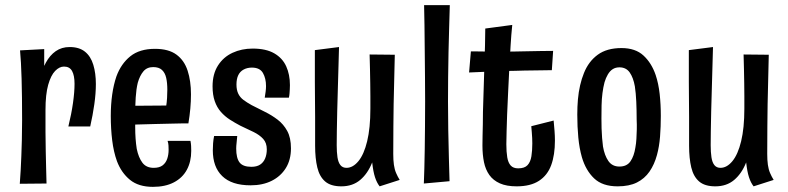

<svg xmlns="http://www.w3.org/2000/svg" viewBox="-20 -715 3064 747"><path d="M246 -223Q258 -272 264 -314.5Q270 -357 270 -389Q270 -421 260.5 -438.5Q251 -456 229 -456Q211 -456 194.5 -439Q178 -422 167.5 -385Q157 -348 157 -287L115 -245Q115 -286 119.5 -328Q124 -370 133.5 -406.5Q143 -443 158.5 -471.5Q174 -500 197 -516Q220 -532 251 -532Q288 -532 310.5 -514Q333 -496 343 -463Q353 -430 353 -388Q353 -352 347 -309.5Q341 -267 331 -223ZM57 0Q59 -28 60.5 -53.5Q62 -79 63 -107.5Q64 -136 65 -169.5Q66 -203 66 -247Q66 -294 65.5 -334.5Q65 -375 64 -409Q63 -443 61.5 -470.5Q60 -498 58 -519L152 -524Q152 -498 152 -464Q152 -430 153 -386.5Q154 -343 157 -287Q157 -242 157 -201.5Q157 -161 158 -126Q159 -91 159.5 -59.5Q160 -28 161 -1Z M575 12Q519 12 485.5 -15.5Q452 -43 435 -88Q422 -124 416.5 -169Q411 -214 411 -264Q411 -308 416.5 -347Q422 -386 433 -418Q451 -467 487 -496Q523 -525 583 -525Q636 -525 666.5 -502.5Q697 -480 710 -440Q723 -400 723 -348Q723 -321 720.5 -293Q718 -265 713 -235L626 -298Q629 -317 630 -334Q631 -351 631 -366Q631 -393 626.5 -412.5Q622 -432 610 -443Q598 -454 576 -454Q552 -454 538 -437.5Q524 -421 516 -393Q510 -368 508 -336Q506 -304 506 -270Q506 -245 506 -221Q506 -197 507.5 -176Q509 -155 512 -136Q519 -102 534 -82Q549 -62 578 -62Q600 -62 612.5 -71.5Q625 -81 630.5 -97Q636 -113 636 -132Q636 -140 635.5 -149Q635 -158 632 -167H721Q723 -157 723.5 -147.5Q724 -138 724 -128Q724 -86 707 -54.5Q690 -23 656.5 -5.5Q623 12 575 12ZM442 -227 440 -303 701 -305 713 -235Q713 -235 695 -235Q677 -235 648 -234Q619 -233 583 -232.5Q547 -232 510 -230.5Q473 -229 442 -227Z M955 6Q918 6 890.5 -3Q863 -12 844.5 -30Q826 -48 817 -73Q808 -98 808 -130Q808 -143 809 -157Q810 -171 813 -186H903Q902 -172 900.5 -159.5Q899 -147 899 -137Q899 -100 912 -83Q925 -66 958 -66Q979 -66 992 -74.5Q1005 -83 1011.5 -98.5Q1018 -114 1018 -134Q1018 -159 1004 -174.5Q990 -190 966.5 -201.5Q943 -213 915 -226Q894 -237 874.5 -249.5Q855 -262 839.5 -279.5Q824 -297 815.5 -321.5Q807 -346 807 -379Q807 -427 828 -460Q849 -493 884.5 -509.5Q920 -526 963 -526Q1015 -526 1047 -507.5Q1079 -489 1093.5 -457Q1108 -425 1108 -384Q1108 -376 1107.5 -368Q1107 -360 1106.5 -352Q1106 -344 1104 -335H1010Q1012 -347 1013.5 -358.5Q1015 -370 1015 -380Q1015 -410 1003 -431Q991 -452 960 -452Q942 -452 928 -444.5Q914 -437 907 -422.5Q900 -408 900 -386Q900 -365 907 -350.5Q914 -336 927.5 -326Q941 -316 959 -306Q984 -293 1010.5 -280Q1037 -267 1060 -249.5Q1083 -232 1097.5 -205.5Q1112 -179 1112 -138Q1112 -93 1092 -61Q1072 -29 1037 -11.5Q1002 6 955 6Z M1308 10Q1267 10 1245 -9Q1223 -28 1214.5 -63.5Q1206 -99 1206 -148Q1206 -170 1206 -198.5Q1206 -227 1206 -259.5Q1206 -292 1205.5 -326.5Q1205 -361 1205 -395.5Q1205 -430 1205 -461.5Q1205 -493 1205 -520L1299 -532Q1298 -502 1297 -460Q1296 -418 1294.5 -372Q1293 -326 1292 -282.5Q1291 -239 1290.5 -204Q1290 -169 1290 -150Q1290 -123 1293 -103Q1296 -83 1304.5 -72.5Q1313 -62 1328 -62Q1353 -62 1374.5 -88Q1396 -114 1408.5 -165.5Q1421 -217 1421 -292Q1421 -316 1421 -340.5Q1421 -365 1420.5 -391Q1420 -417 1419.5 -445Q1419 -473 1418 -503L1516 -502Q1515 -440 1513.5 -395Q1512 -350 1511.5 -309.5Q1511 -269 1510.5 -223.5Q1510 -178 1510 -116Q1510 -92 1512.5 -74Q1515 -56 1521 -42Q1527 -28 1535 -15L1457 10Q1446 -4 1439 -25.5Q1432 -47 1428 -83Q1411 -40 1381.5 -15Q1352 10 1308 10Z M1629 -1Q1630 -27 1631 -60.5Q1632 -94 1632.5 -134Q1633 -174 1633.5 -221Q1634 -268 1634 -321Q1634 -364 1633.5 -415.5Q1633 -467 1632.5 -519Q1632 -571 1631.5 -616.5Q1631 -662 1630 -695H1730Q1729 -655 1727.5 -608Q1726 -561 1725 -511.5Q1724 -462 1723.5 -413Q1723 -364 1723 -320Q1723 -268 1724 -209.5Q1725 -151 1726.5 -98.5Q1728 -46 1729 -10Z M1990 10Q1951 10 1925 -1.5Q1899 -13 1884 -34Q1869 -55 1863 -84Q1857 -113 1857 -149Q1857 -167 1857.5 -187.5Q1858 -208 1858.5 -231.5Q1859 -255 1859 -280Q1860 -312 1861 -344.5Q1862 -377 1863 -409Q1864 -441 1865 -473.5Q1866 -506 1867 -539Q1868 -572 1868 -604L1973 -618Q1969 -580 1966.5 -537Q1964 -494 1961.5 -448.5Q1959 -403 1957 -357.5Q1955 -312 1953 -269Q1952 -234 1951 -204.5Q1950 -175 1950 -154Q1950 -124 1953.5 -103Q1957 -82 1967 -71Q1977 -60 1996 -60Q2021 -60 2032.5 -72.5Q2044 -85 2047.5 -107Q2051 -129 2051 -157Q2051 -167 2050.5 -178Q2050 -189 2049 -200.5Q2048 -212 2047 -224L2134 -246Q2136 -225 2137.5 -205.5Q2139 -186 2139 -168Q2139 -112 2124.5 -72.5Q2110 -33 2077 -11.5Q2044 10 1990 10ZM1805 -433 1812 -515Q1814 -515 1831 -515Q1848 -515 1870.5 -514.5Q1893 -514 1912.5 -514Q1932 -514 1939 -514Q1955 -514 1978.5 -514.5Q2002 -515 2029.5 -515.5Q2057 -516 2083.5 -516.5Q2110 -517 2132 -517L2127 -442Q2112 -442 2094.5 -441.5Q2077 -441 2058 -441Q2039 -441 2020.5 -440.5Q2002 -440 1985 -439.5Q1968 -439 1956 -439Q1935 -439 1907 -437.5Q1879 -436 1852 -435Q1825 -434 1805 -433Z M2383 10Q2324 10 2291.5 -21Q2259 -52 2244 -103Q2234 -138 2230 -180Q2226 -222 2226 -269Q2226 -300 2228.5 -328.5Q2231 -357 2237 -383Q2243 -409 2252 -431Q2270 -476 2305.5 -502Q2341 -528 2398 -528Q2452 -528 2483.5 -499Q2515 -470 2531 -423Q2542 -390 2546.5 -349.5Q2551 -309 2551 -264Q2551 -222 2548 -183.5Q2545 -145 2536 -112Q2526 -75 2507 -47.5Q2488 -20 2458 -5Q2428 10 2383 10ZM2390 -67Q2419 -67 2433 -87.5Q2447 -108 2452 -141Q2455 -157 2456 -174.5Q2457 -192 2457.5 -211Q2458 -230 2457 -250Q2457 -286 2455.5 -319.5Q2454 -353 2450 -379Q2444 -413 2430 -433Q2416 -453 2390 -453Q2375 -453 2364 -446Q2353 -439 2345 -425.5Q2337 -412 2332 -395Q2327 -376 2324 -353Q2321 -330 2320.5 -305Q2320 -280 2320 -254Q2320 -235 2320.5 -215.5Q2321 -196 2322.5 -178.5Q2324 -161 2326 -145Q2332 -110 2347 -88.5Q2362 -67 2390 -67Z M2763 10Q2722 10 2700 -9Q2678 -28 2669.5 -63.5Q2661 -99 2661 -148Q2661 -170 2661 -198.5Q2661 -227 2661 -259.5Q2661 -292 2660.5 -326.5Q2660 -361 2660 -395.5Q2660 -430 2660 -461.5Q2660 -493 2660 -520L2754 -532Q2753 -502 2752 -460Q2751 -418 2749.5 -372Q2748 -326 2747 -282.5Q2746 -239 2745.5 -204Q2745 -169 2745 -150Q2745 -123 2748 -103Q2751 -83 2759.5 -72.5Q2768 -62 2783 -62Q2808 -62 2829.5 -88Q2851 -114 2863.5 -165.5Q2876 -217 2876 -292Q2876 -316 2876 -340.5Q2876 -365 2875.5 -391Q2875 -417 2874.5 -445Q2874 -473 2873 -503L2971 -502Q2970 -440 2968.5 -395Q2967 -350 2966.5 -309.5Q2966 -269 2965.5 -223.5Q2965 -178 2965 -116Q2965 -92 2967.5 -74Q2970 -56 2976 -42Q2982 -28 2990 -15L2912 10Q2901 -4 2894 -25.5Q2887 -47 2883 -83Q2866 -40 2836.5 -15Q2807 10 2763 10Z"/></svg>

Font: Truculenta SemiBold
Style: Regular
Weight: 600
Version: Version 1.002